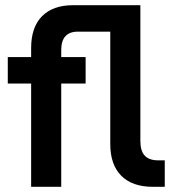

<svg xmlns="http://www.w3.org/2000/svg" viewBox="-20 -720 670 740"><path d="M100 -398H10V-500H100V-535Q100 -615 142 -657.5Q184 -700 262 -700H521V-177Q521 -138 538 -120Q555 -102 590 -102H615V0H569Q490 0 447.5 -42.5Q405 -85 405 -165V-598H280Q216 -598 216 -527V-500H310V-398H216V0H100Z"/></svg>

Font: PT Root UI Bold
Style: Regular
Weight: 700
Designer: Vitaly Kuzmin
Foundry: ParaType Ltd.
Version: Version 2.000G